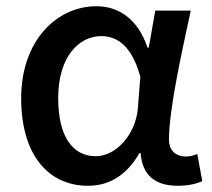

<svg xmlns="http://www.w3.org/2000/svg" viewBox="-20 -584 682 617"><path d="M263 13C332 13 388 -22 428 -92H432C437 -18 482 13 551 13C587 13 613 6 630 -2L614 -89C602 -84 589 -81 577 -81C546 -81 523 -99 523 -136C523 -231 563 -411 593 -550H479L458 -431H454C422 -527 357 -564 290 -564C163 -564 48 -454 48 -268C48 -87 135 13 263 13ZM288 -82C212 -82 167 -147 167 -269C167 -403 235 -468 305 -468C354 -468 403 -440 431 -337L423 -236C416 -152 353 -82 288 -82Z"/></svg>

Font: DAIFUKU Sans JP Medium
Style: Regular
Weight: 500
Designer: Original font ‘Source Han Sans JP’ : Ryoko NISHIZUKA  (kana, bopomofo & ideographs); Paul D. Hunt (Latin, Greek & Cyrill
Foundry: Daifuku
Version: Version 1.000